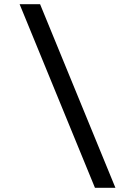

<svg xmlns="http://www.w3.org/2000/svg" viewBox="-20 -690 640 910"><path d="M170 -670H73L430 200H527Z"/></svg>

Font: LT Wave Mono
Style: Regular
Weight: 400
Designer: Daniel Lyons
Version: Version 2.5 (Glyphs App)